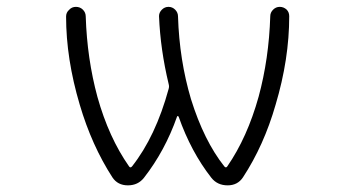

<svg xmlns="http://www.w3.org/2000/svg" viewBox="-20 -565 1040 563"><path d="M358.4 -77.1Q362.3 -71.3 367.2 -77.1Q436.5 -165 474.6 -304.7Q476.6 -311.5 474.6 -318.4Q450.2 -419.9 446.3 -517.6Q446.3 -528.3 454.6 -536.6Q462.9 -544.9 474.1 -544.9Q485.4 -544.9 493.7 -536.6Q502 -528.3 502 -516.6Q505.9 -389.6 540 -274.4Q578.1 -152.3 637.7 -77.1Q642.6 -71.3 646.5 -77.1Q705.1 -162.1 738.3 -281.2Q768.6 -392.6 772.5 -517.6Q772.5 -528.3 780.8 -536.6Q789.1 -544.9 800.3 -544.9Q811.5 -544.9 820.3 -537.1Q828.1 -529.3 828.1 -517.6Q828.1 -391.6 788.1 -257.8Q753.9 -138.7 692.4 -44.9Q676.8 -21.5 647.5 -21.5Q617.2 -21.5 599.6 -43.9Q540 -120.1 503.9 -222.7Q502.9 -224.6 501 -224.6Q499 -224.6 499 -222.7Q463.9 -123 402.3 -43.9Q384.8 -21.5 355 -21.5Q325.2 -21.5 309.6 -44.9Q249 -138.7 213.9 -257.8Q173.8 -392.6 173.8 -516.6Q173.8 -528.3 182.6 -536.1Q190.4 -544.9 202.6 -544.9Q214.8 -544.9 223.1 -536.6Q231.4 -528.3 231.4 -516.6Q235.4 -392.6 265.6 -281.2Q298.8 -162.1 358.4 -77.1Z"/></svg>

Font: Rounded Mgen+ 1m light
Style: Regular
Weight: 200
Designer: [Source Han Sans]
Ryoko NISHIZUKA  (kana & ideographs); Paul D. Hunt (Latin, Greek & Cyrillic); Wenlong ZHANG  (bopomofo
Version: Version 1.059.20150602